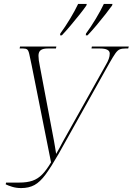

<svg xmlns="http://www.w3.org/2000/svg" viewBox="-20 -951 676 978"><path d="M9 -12 11 -21H78Q118 -21 145.5 -30.5Q173 -40 195 -62.5Q217 -85 240 -124L141 -620Q133 -658 129 -676Q125 -694 118.5 -699Q112 -704 98 -704H80L82 -714H267L265 -704H223Q199 -704 187.5 -695.5Q176 -687 176 -667Q176 -646 183 -614L255 -233Q257 -221 260 -204Q263 -187 266 -167Q277 -186 284 -199Q291 -212 301 -231L520 -622Q529 -637 534 -651Q539 -665 539 -678Q539 -704 489 -704H446L448 -714H636L633 -704H619Q601 -704 590 -699.5Q579 -695 568 -679.5Q557 -664 537 -629L279 -168Q240 -100 212 -62Q184 -24 155.5 -8.5Q127 7 88 7Q63 7 42 0.5Q21 -6 9 -12ZM418 -780Q443 -814 468 -855.5Q493 -897 509 -931H553L551 -923Q538 -905 516.5 -877.5Q495 -850 471 -821.5Q447 -793 426 -771H417ZM287 -780Q312 -814 337 -855.5Q362 -897 378 -931H422L420 -923Q407 -904 385.5 -877Q364 -850 340 -821.5Q316 -793 295 -771H286Z"/></svg>

Font: Noto Serif Display Condensed ExtraLight
Style: Italic
Weight: 200
Width: 3
Italic angle: -12°
Designer: Monotype Design Team
Foundry: Monotype Imaging Inc.
Version: Version 2.009